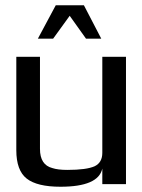

<svg xmlns="http://www.w3.org/2000/svg" viewBox="-20 -700 540 730"><path d="M210 10Q121 10 81.5 -21Q42 -52 42 -129V-484H132V-134Q132 -73 179 -61Q200 -54 236 -54Q309 -54 340 -68Q369 -82 369 -119V-484H459V0H369V-59Q354 10 210 10ZM124 -553 192 -680H299L365 -553H307L245 -640L182 -553Z"/></svg>

Font: Gamestation Display
Style: Regular
Weight: 400
Designer: Jonas Hecksher
Foundry: Jonas Hecksher, Playtypeª, e-types AS
Version: Version 1.003